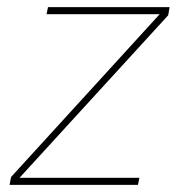

<svg xmlns="http://www.w3.org/2000/svg" viewBox="-20 -520 514 540"><path d="M453 -477 35 -20H372L368 0H7L11 -22L429 -480H111L115 -500H457Z"/></svg>

Font: Albert Sans Thin
Style: Italic
Weight: 250
Italic angle: -11.25°
Designer: Andreas Rasmussen
Foundry: a.Foundry
Version: Version 1.025